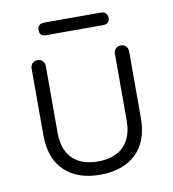

<svg xmlns="http://www.w3.org/2000/svg" viewBox="-76 -725 722 799"><g transform="rotate(-10 284.5 -325.0)"><path d="M491 -478V-196Q491 -98 436 -45.5Q381 7 284 7Q188 7 133.5 -45.5Q79 -98 79 -196V-478Q79 -491 87.5 -499.5Q96 -508 109 -508Q122 -508 130.5 -499.5Q139 -491 139 -478V-196Q139 -124 177 -86.5Q215 -49 284 -49Q354 -49 392.5 -86.5Q431 -124 431 -196V-478Q431 -491 439.5 -499.5Q448 -508 461 -508Q474 -508 482.5 -499.5Q491 -491 491 -478ZM135 -630Q135 -643 142.5 -650Q150 -657 163 -657H403Q416 -657 423.5 -650Q431 -643 431 -630Q431 -604 403 -604H163Q135 -604 135 -630Z"/></g></svg>

Font: Quicksand
Style: Regular
Weight: 400
Designer: Andrew Paglinawan
Foundry: Andrew Paglinawan
Version: Version 3.000